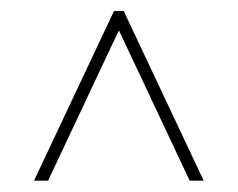

<svg xmlns="http://www.w3.org/2000/svg" viewBox="-20 -724 430 347"><path d="M188 -690.4H201.7V-668H188ZM41.5 -397.5 186 -704.1H203.6L348.1 -397.5H322.8L189 -681.6H200.7L66.9 -397.5Z"/></svg>

Font: Inter 17pt Thin
Style: Regular
Weight: 250
Version: Version 4.001;git-66647c0bb